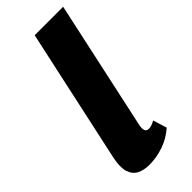

<svg xmlns="http://www.w3.org/2000/svg" viewBox="-235 -751 801 801"><g transform="rotate(-45 166.0 -350.5)"><path d="M120 10Q89 10 66 -1.5Q43 -13 34 -41Q25 -69 35 -117L164 -711H332L208 -139Q204 -120 207.5 -109Q211 -98 226 -98Q232 -98 240.5 -100.5Q249 -103 262 -110L281 -49Q247 -19 205 -4.5Q163 10 120 10Z"/></g></svg>

Font: Ysabeau Infant Black
Style: Italic
Weight: 900
Italic angle: -12°
Designer: Christian Thalmann (Catharsis Fonts)
Version: Version 2.001;gftools[0.9.30]; featfreeze: ss01,ss02,lnum